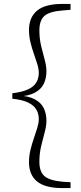

<svg xmlns="http://www.w3.org/2000/svg" viewBox="-20 -789 412 980"><path d="M43 -285V-313Q93 -319 122.5 -332.5Q152 -346 165 -367.5Q178 -389 178 -417Q178 -437 170.5 -461.5Q163 -486 153 -514Q143 -542 135.5 -573Q128 -604 128 -636Q128 -700 169 -734.5Q210 -769 299 -769H340V-739L304 -736Q233 -731 207 -708Q181 -685 181 -634Q181 -592 190 -554.5Q199 -517 208 -484.5Q217 -452 217 -425Q217 -390 203.5 -361.5Q190 -333 157 -315.5Q124 -298 67 -296V-302Q124 -300 157 -282.5Q190 -265 203.5 -236.5Q217 -208 217 -173Q217 -146 208 -113.5Q199 -81 190 -43Q181 -5 181 37Q181 87 207 110Q233 133 304 139L340 141V171H299Q210 171 169 137Q128 103 128 39Q128 7 135.5 -24Q143 -55 153 -83.5Q163 -112 170.5 -137Q178 -162 178 -181Q178 -209 165 -230.5Q152 -252 122.5 -266Q93 -280 43 -285Z"/></svg>

Font: Noto Serif HK ExtraLight
Style: Regular
Weight: 200
Designer: Ryoko NISHIZUKA 西塚涼子 (kana & ideographs); Frank Grießhammer (Latin, Greek & Cyrillic); Wenlong ZHANG 张文龙 (bopomofo); San
Foundry: Adobe
Version: Version 2.002-H1;hotconv 1.1.0;makeotfexe 2.6.0